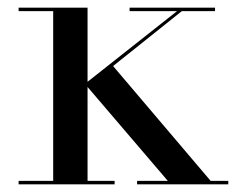

<svg xmlns="http://www.w3.org/2000/svg" viewBox="-20 -480 632 500"><path d="M28.5 -9H118.5V-451H28.5V-460H208V-267L441 -451H317.5V-460H540V-451H453.5L274.5 -308L528.5 -9H574.5V0H337V-9H417L208 -253.5V-9H278.5V0H28.5Z"/></svg>

Font: Bodoni* 24pt
Style: Regular
Weight: 400
Version: Version 2.3